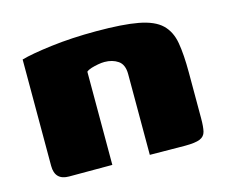

<svg xmlns="http://www.w3.org/2000/svg" viewBox="-67 -490 680 579"><g transform="rotate(-15 272.5 -200.5)"><path d="M83 0Q39 0 39 -45V-377Q70 -386 134 -394Q198 -402 275 -402Q358 -402 406 -393Q454 -384 477 -362Q500 -340 506.5 -303Q513 -266 513 -209V-66Q513 -40 509.5 -25.5Q506 -11 491.5 -5Q477 1 445 1L335 0V-252Q335 -282 317.5 -294Q300 -306 275 -306Q266 -306 255 -304Q244 -302 234 -299Q224 -296 218 -291V0Z"/></g></svg>

Font: Genos ExtraBold
Style: Regular
Weight: 800
Designer: Robert E. Leuschke
Foundry: Robert E. Leuschke
Version: Version 1.010